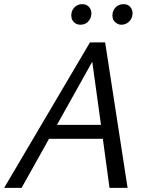

<svg xmlns="http://www.w3.org/2000/svg" viewBox="-24 -904 717 924"><path d="M503 0 471 -236H212L80 0H-4L409 -700H482L590 0ZM462 -303 420 -607 250 -303ZM363 -785Q351 -785 342.5 -789.5Q334 -794 328 -801.5Q322 -809 320.5 -817Q319 -825 319 -830Q319 -836 320 -841Q324 -860 338 -872Q352 -884 372 -884Q384 -884 392 -880Q400 -876 406 -868.5Q412 -861 414 -853.5Q416 -846 416 -840Q416 -836 415 -831Q412 -811 398 -798Q384 -785 363 -785ZM560 -785Q549 -785 540.5 -790Q532 -795 526 -802Q520 -809 518.5 -817Q517 -825 517 -830Q517 -836 518 -841Q522 -860 536 -872Q550 -884 571 -884Q582 -884 590.5 -880Q599 -876 604.5 -868.5Q610 -861 612 -853.5Q614 -846 614 -840Q614 -836 613 -831Q610 -811 595 -798Q580 -785 560 -785Z"/></svg>

Font: Isabella Sans
Style: Italic
Weight: 400
Italic angle: -12°
Designer: Christian Thalmann (Catharsis Fonts), Cristiano Sobral
Foundry: The Isabella Sans Project Authors
Version: Version 2.026; ttfautohint (v1.8.4.7-5d5b-dirty)